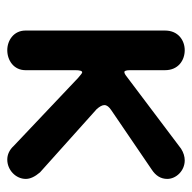

<svg xmlns="http://www.w3.org/2000/svg" viewBox="-20 -492 528 528"><g transform="rotate(90 244.0 -228.0)"><path d="M118 16C146 16 173 -2 173 -34V-171C173 -184 175 -190 179 -190C181 -190 186 -186 194 -179L381 -2C392 10 405 16 419 16C447 16 472 -7 472 -35C472 -47 466 -60 454 -74L280 -230C273 -238 269 -245 269 -251C269 -258 274 -264 283 -270L446 -381C463 -392 472 -406 472 -424C472 -448 450 -472 421 -472C411 -472 400 -469 389 -462L190 -312C185 -308 181 -306 178 -306C175 -306 173 -311 173 -322V-418C173 -454 146 -472 118 -472C91 -472 64 -454 64 -418V-34C64 -2 91 16 118 16Z"/></g></svg>

Font: Dongle
Style: Regular
Weight: 400
Designer: Yanghee Ryu
Foundry: Yanghee Ryu
Version: Version 2.000